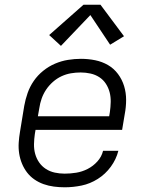

<svg xmlns="http://www.w3.org/2000/svg" viewBox="-20 -788 640 816"><path d="M255 8Q232 8 209 5Q186 2 165 -5.5Q144 -13 126 -25.5Q108 -38 95 -55Q82 -72 73.5 -92.5Q65 -113 61.5 -135.5Q58 -158 59.5 -181.5Q61 -205 65 -228L83 -338Q88 -366 97.5 -393Q107 -420 123.5 -444Q140 -468 163.5 -487Q187 -506 214 -517.5Q241 -529 269 -533.5Q297 -538 324 -538Q355 -538 384.5 -532Q414 -526 439 -511.5Q464 -497 481.5 -473.5Q499 -450 507.5 -422Q516 -394 516 -363.5Q516 -333 510 -302L499 -236H131L128 -218Q125 -197 124.5 -175.5Q124 -154 129.5 -134Q135 -114 146.5 -97.5Q158 -81 175 -70Q192 -59 212.5 -54.5Q233 -50 255 -50Q279 -50 304 -54Q329 -58 352.5 -70Q376 -82 394 -102Q412 -122 418 -147H483Q474 -111 451 -79.5Q428 -48 395.5 -27.5Q363 -7 327 0.5Q291 8 255 8ZM141 -294H444L447 -312Q450 -333 450.5 -354.5Q451 -376 446 -395.5Q441 -415 430 -432Q419 -449 402 -460Q385 -471 364.5 -475.5Q344 -480 323 -480Q302 -480 281.5 -476.5Q261 -473 241.5 -464Q222 -455 205 -440Q188 -425 176 -407Q164 -389 157 -369Q150 -349 147 -328ZM239 -593 189 -639 335 -768H407L507 -634L448 -598L364 -724Z"/></svg>

Font: Iosevka Curly LtExObl
Style: Regular
Weight: 300
Width: 7
Italic angle: -9°
Monospace: yes
Designer: Belleve Invis
Foundry: Belleve Invis
Version: Version 11.1.0; ttfautohint (v1.8.3)